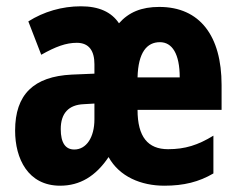

<svg xmlns="http://www.w3.org/2000/svg" viewBox="-20 -580 754 610"><path d="M486 -558C429 -558 389 -541 358 -506C334 -542 294 -560 237 -560C177 -560 119 -543 70 -512L111 -406C157 -432 190 -444 224 -444C264 -444 280 -417 280 -376V-346L208 -343C87 -337 28 -280 28 -165C28 -76 69 10 171 10C234 10 284 -20 325 -81C359 -19 428 10 502 10C564 10 612 -2 658 -29V-149C609 -119 568 -106 514 -106C450 -106 417 -145 417 -231H684V-310C684 -466 615 -558 486 -558ZM488 -446C527 -446 551 -409 551 -334H417C419 -414 447 -446 488 -446ZM246 -249 280 -251V-201C280 -143 254 -105 216 -105C188 -105 173 -126 173 -170C173 -220 198 -247 246 -249Z"/></svg>

Font: Noto Sans Gurmukhi UI ExtraCondensed ExtraBold
Style: Regular
Weight: 800
Width: 2
Designer: Jelle Bosma - Monotype Design Team
Foundry: Monotype Imaging Inc.
Version: Version 2.004